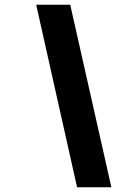

<svg xmlns="http://www.w3.org/2000/svg" viewBox="-20 -731 520 812"><path d="M133 -711 306 61H451L277 -711Z"/></svg>

Font: Asimov Pro
Style: BdObl
Weight: 700
Designer: Google
Version: Version 2.000980; 2014